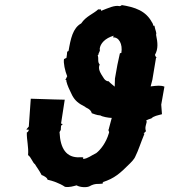

<svg xmlns="http://www.w3.org/2000/svg" viewBox="-20 -747 688 780"><path d="M318 -101V-108C318 -107 310 -109 305 -108C249 -105 225 -144 222 -209C221 -210 222 -210 228 -221C228 -221 224 -219 227 -221L228 -236L235 -243L228 -245L243 -342L200 -343L105 -346L97 -233L87 -221C95 -218 98 -225 96 -215C94 -214 93 -209 89 -209C88 -178 97 -150 94 -117C107 -108 113 -85 122 -80C128 -69 139 -56 149 -36C156 -34 173 -25 173 -17C192 -13 222 -3 244 12C262 15 279 9 291 6C307 15 333 15 343 10C368 -4 378 2 397 -1C398 -13 404 -4 397 -7C445 -22 468 -43 509 -84C511 -87 525 -98 531 -114C541 -133 552 -168 567 -204C561 -203 564 -206 573 -214C565 -234 581 -250 574 -258C580 -261 588 -264 595 -266C605 -276 620 -278 638 -283L635 -322L648 -395C633 -401 618 -399 592 -396L599 -423L614 -513L619 -511C609 -517 609 -528 610 -525C623 -549 621 -573 614 -606C617 -615 612 -619 607 -644C609 -640 608 -643 602 -643C604 -646 596 -660 598 -655C573 -703 529 -718 471 -727C478 -727 472 -723 466 -722C446 -727 419 -714 391 -703C389 -713 391 -707 379 -709C360 -691 329 -681 310 -652C276 -633 267 -591 258 -537C258 -547 252 -533 252 -533C253 -536 252 -522 250 -512L240 -507C237 -492 244 -459 253 -437C250 -434 250 -426 245 -425C253 -419 250 -415 249 -419C254 -398 262 -383 273 -360C285 -338 298 -327 326 -313C327 -309 348 -306 353 -287C361 -285 371 -279 388 -278C395 -273 421 -268 434 -268L423 -227C422 -226 423 -219 421 -222C419 -212 426 -215 422 -205C411 -167 388 -138 371 -125C348 -114 339 -104 318 -101ZM442 -602 439 -595C463 -597 479 -568 473 -532C467 -531 475 -533 467 -530L457 -484L447 -428L446 -395C443 -398 428 -409 421 -417C416 -416 408 -420 403 -427C387 -451 377 -467 385 -485C375 -496 382 -508 377 -522L381 -527C378 -531 389 -538 385 -548C387 -570 407 -592 442 -602Z"/></svg>

Font: Asimov Print
Style: DIt
Weight: 250
Width: 0
Designer: Google
Version: Version 2.000980: 2014